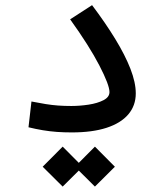

<svg xmlns="http://www.w3.org/2000/svg" viewBox="-20 -499 626 727"><path d="M252.4 2.4Q222.7 2.4 195.6 0.5Q168.5 -1.5 142.1 -5.9Q115.7 -10.3 87.9 -17.1L99.1 -114.7Q128.4 -108.9 152.6 -105Q176.8 -101.1 200 -99.4Q223.1 -97.7 250 -97.7Q282.2 -97.7 315.7 -102.8Q349.1 -107.9 371.8 -119.6Q394.5 -131.3 394.5 -150.4Q394.5 -177.2 356.2 -251.2Q317.9 -325.2 245.6 -425.8L328.6 -479.5Q379.4 -412.1 416.5 -351.3Q453.6 -290.5 473.9 -238.5Q494.1 -186.5 494.1 -145.5Q494.1 -99.1 465.8 -65.9Q437.5 -32.7 383.5 -15.1Q329.6 2.4 252.4 2.4ZM339.4 207.5 263.7 132.3 339.4 56.2 415 132.3ZM217.3 207.5 141.6 132.3 217.3 56.2 293 132.3Z"/></svg>

Font: Cascadia Code
Style: Regular
Weight: 400
Designer: Aaron Bell
Foundry: Saja Typeworks
Version: Version 2404.023